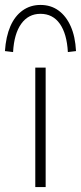

<svg xmlns="http://www.w3.org/2000/svg" viewBox="-58 -758 328 778"><path d="M85 0V-484H127V0ZM-5 -547 -38 -551Q-34 -610 -16 -651.5Q2 -693 33.5 -715.5Q65 -738 106 -738Q148 -738 179 -715.5Q210 -693 228.5 -651.5Q247 -610 250 -551L217 -547Q213 -621 184.5 -661.5Q156 -702 106 -702Q57 -702 28 -661.5Q-1 -621 -5 -547Z"/></svg>

Font: Nunito Sans 12pt ExtraLight 12pt ExtraLight
Style: Regular
Weight: 250
Version: Version 3.101;gftools[0.9.27]